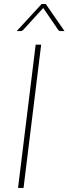

<svg xmlns="http://www.w3.org/2000/svg" viewBox="-20 -922 336 942"><path d="M95.5 0H68.5L155 -703H182ZM296.5 -769.5H277.5Q275 -769.5 271.8 -770.5Q268.5 -771.5 265.5 -775.5L194 -880Q193 -881 192.8 -881.8Q192.5 -882.5 192 -883.5Q191 -881.5 189.5 -880L94 -775.5Q90 -771.5 86.5 -770.5Q83 -769.5 80.5 -769.5H62L184.5 -902.5H204.5Z"/></svg>

Font: Lato ExtraLight
Style: Italic
Weight: 275
Italic angle: -7°
Designer: Lukasz Dziedzic with Adam Twardoch and Botio Nikoltchev
Foundry: tyPoland Lukasz Dziedzic
Version: Version 2.015; 2015-08-06; http://www.latofonts.com/